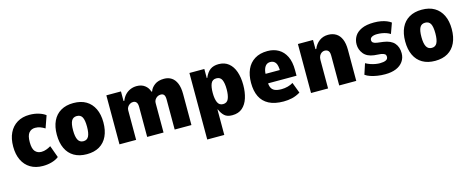

<svg xmlns="http://www.w3.org/2000/svg" viewBox="-36 -1126 4680 1915"><g transform="rotate(-15 2304.0 -168.5)"><path d="M278 11Q204 11 150.5 -21Q97 -53 68.5 -112Q40 -171 40 -252Q40 -334 68.5 -393Q97 -452 150.5 -484.5Q204 -517 278 -517Q329 -517 373 -503.5Q417 -490 443 -469L399 -344Q376 -359 351 -368Q326 -377 299 -377Q259 -377 235 -348.5Q211 -320 211 -252Q211 -184 235.5 -156.5Q260 -129 300 -129Q326 -129 351.5 -138.5Q377 -148 398 -161L443 -37Q416 -15 372.5 -2Q329 11 278 11Z M732 11Q655 11 601 -20.5Q547 -52 519 -111.5Q491 -171 491 -254Q491 -336 519 -395Q547 -454 601 -485.5Q655 -517 731 -517Q809 -517 862 -485.5Q915 -454 943.5 -395Q972 -336 972 -254Q972 -171 944 -111.5Q916 -52 862.5 -20.5Q809 11 732 11ZM732 -123Q770 -123 786.5 -155.5Q803 -188 803 -254Q803 -322 786.5 -352.5Q770 -383 731 -383Q693 -383 676 -352.5Q659 -322 659 -254Q659 -188 676.5 -155.5Q694 -123 732 -123Z M1070 0V-506H1221V-407H1229Q1243 -443 1266 -467Q1289 -491 1319.5 -504Q1350 -517 1385 -517Q1435 -517 1468.5 -491.5Q1502 -466 1514 -425H1521Q1533 -462 1570 -489.5Q1607 -517 1667 -517Q1712 -517 1744.5 -495.5Q1777 -474 1795 -430.5Q1813 -387 1813 -321V0H1640V-309Q1640 -344 1629 -358.5Q1618 -373 1595 -373Q1575 -373 1559.5 -363.5Q1544 -354 1534.5 -339Q1525 -324 1525 -306V0H1356V-309Q1356 -343 1343.5 -358Q1331 -373 1310 -373Q1291 -373 1275.5 -363Q1260 -353 1251 -338Q1242 -323 1242 -306V0Z M1928 180V-507H2082V-413H2087Q2110 -468 2144 -492.5Q2178 -517 2231 -517Q2292 -517 2333.5 -483.5Q2375 -450 2395.5 -390.5Q2416 -331 2416 -253Q2416 -179 2397 -119Q2378 -59 2338 -24Q2298 11 2233 11Q2181 11 2153.5 -14Q2126 -39 2108 -82H2104V180ZM2173 -120Q2214 -120 2229.5 -156.5Q2245 -193 2245 -254Q2245 -317 2229.5 -351.5Q2214 -386 2173 -386Q2132 -386 2116.5 -351Q2101 -316 2101 -254Q2101 -193 2117 -156.5Q2133 -120 2173 -120Z M2764 11Q2672 11 2612.5 -20Q2553 -51 2524.5 -109.5Q2496 -168 2496 -252Q2496 -331 2522.5 -390.5Q2549 -450 2603 -483.5Q2657 -517 2735 -517Q2800 -517 2849 -488.5Q2898 -460 2925.5 -404Q2953 -348 2953 -261V-204H2637V-302H2817L2807 -286Q2807 -353 2788 -378.5Q2769 -404 2735 -404Q2710 -404 2693.5 -390.5Q2677 -377 2667.5 -349Q2658 -321 2658 -276V-223Q2658 -185 2669 -160.5Q2680 -136 2705.5 -124.5Q2731 -113 2776 -113Q2807 -113 2839.5 -121.5Q2872 -130 2895 -145L2937 -34Q2893 -8 2851 1.5Q2809 11 2764 11Z M3048 0V-506H3204V-411H3212Q3232 -460 3271 -488.5Q3310 -517 3362 -517Q3409 -517 3443.5 -495.5Q3478 -474 3496.5 -430.5Q3515 -387 3515 -321V0H3339V-307Q3339 -331 3333.5 -345Q3328 -359 3316 -366Q3304 -373 3288 -373Q3271 -373 3256.5 -363.5Q3242 -354 3233 -336.5Q3224 -319 3224 -294V0Z M3812 11Q3770 11 3732 5Q3694 -1 3662.5 -11.5Q3631 -22 3609 -38L3645 -148Q3670 -134 3695.5 -125.5Q3721 -117 3745.5 -113Q3770 -109 3789 -109Q3829 -109 3851 -119.5Q3873 -130 3873 -153Q3873 -172 3862 -181Q3851 -190 3823 -195L3753 -201Q3681 -210 3646.5 -253Q3612 -296 3612 -350Q3612 -396 3634.5 -433.5Q3657 -471 3706.5 -494Q3756 -517 3836 -517Q3874 -517 3906.5 -511Q3939 -505 3965 -494.5Q3991 -484 4009 -470L3970 -362Q3954 -373 3932 -381Q3910 -389 3885.5 -393Q3861 -397 3837 -397Q3802 -397 3782 -386Q3762 -375 3762 -355Q3762 -337 3774.5 -327.5Q3787 -318 3814 -314L3877 -306Q3954 -295 3989 -254.5Q4024 -214 4024 -150Q4024 -102 3998 -65Q3972 -28 3925 -8.5Q3878 11 3812 11Z M4329 11Q4252 11 4198 -20.5Q4144 -52 4116 -111.5Q4088 -171 4088 -254Q4088 -336 4116 -395Q4144 -454 4198 -485.5Q4252 -517 4328 -517Q4406 -517 4459 -485.5Q4512 -454 4540.5 -395Q4569 -336 4569 -254Q4569 -171 4541 -111.5Q4513 -52 4459.5 -20.5Q4406 11 4329 11ZM4329 -123Q4367 -123 4383.5 -155.5Q4400 -188 4400 -254Q4400 -322 4383.5 -352.5Q4367 -383 4328 -383Q4290 -383 4273 -352.5Q4256 -322 4256 -254Q4256 -188 4273.5 -155.5Q4291 -123 4329 -123Z"/></g></svg>

Font: Nunito Sans 7pt Condensed Black
Style: Regular
Weight: 900
Width: 3
Designer: Vernon Adams
Foundry: Vernon Adams
Version: Version 3.101;gftools[0.9.27]